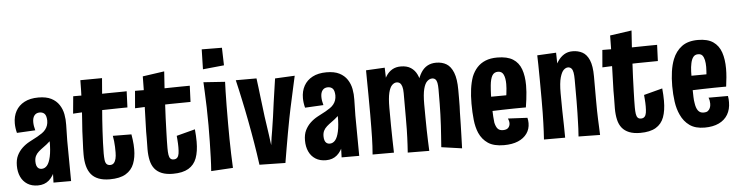

<svg xmlns="http://www.w3.org/2000/svg" viewBox="-46 -945 4520 1173"><g transform="rotate(-5 2214.5 -359.0)"><path d="M242 0 245 -91 237 -381Q236 -411 225 -422.5Q214 -434 195 -434Q174 -434 162.5 -419.5Q151 -405 151 -379Q151 -367 153 -354.5Q155 -342 159 -328L46 -322Q42 -337 40 -352Q38 -367 38 -381Q38 -424 56 -456.5Q74 -489 109 -507.5Q144 -526 195 -526Q243 -526 273.5 -510.5Q304 -495 321.5 -468.5Q339 -442 345 -410Q351 -378 350 -345L348 -247L350 0ZM146 9Q108 9 81.5 -8Q55 -25 41.5 -54.5Q28 -84 28 -122Q28 -159 40.5 -184.5Q53 -210 73 -229Q93 -248 118 -261.5Q143 -275 168 -288Q184 -297 197 -306Q210 -315 219 -326.5Q228 -338 232.5 -351.5Q237 -365 237 -381L288 -352Q284 -317 270 -292.5Q256 -268 237.5 -251Q219 -234 200 -221Q183 -209 170 -197.5Q157 -186 150 -172Q143 -158 143 -138Q143 -124 146.5 -113Q150 -102 158 -96Q166 -90 177 -90Q197 -90 211 -106.5Q225 -123 233 -159.5Q241 -196 241 -255L283 -307Q283 -238 277 -180.5Q271 -123 256 -80.5Q241 -38 214 -14.5Q187 9 146 9Z M587 10Q547 10 518.5 -1Q490 -12 473 -33Q456 -54 448 -84.5Q440 -115 440 -155Q440 -189 442 -225Q444 -261 445 -298Q448 -337 450 -369.5Q452 -402 454 -430.5Q456 -459 457 -487Q458 -515 459 -544.5Q460 -574 460 -609L593 -610Q589 -562 585.5 -518.5Q582 -475 578.5 -435.5Q575 -396 572.5 -359.5Q570 -323 568 -289Q566 -250 564.5 -216Q563 -182 563 -151Q563 -128 565 -111Q567 -94 574.5 -85.5Q582 -77 597 -77Q611 -77 619.5 -86.5Q628 -96 632 -112.5Q636 -129 636 -151Q636 -168 635.5 -185Q635 -202 633 -219.5Q631 -237 628 -253L742 -252Q745 -235 747 -219.5Q749 -204 750 -189Q751 -174 751 -160Q751 -110 736 -71.5Q721 -33 685 -11.5Q649 10 587 10ZM398 -409 408 -515Q411 -515 421.5 -515Q432 -515 446 -515Q460 -515 474.5 -514.5Q489 -514 501.5 -514Q514 -514 523 -514Q538 -514 564.5 -514.5Q591 -515 620.5 -515.5Q650 -516 676.5 -516Q703 -516 719.5 -516.5Q736 -517 736 -517L732 -418Q732 -418 717.5 -418Q703 -418 679.5 -417.5Q656 -417 629 -416.5Q602 -416 577.5 -415.5Q553 -415 537 -415Q517 -415 493.5 -414Q470 -413 448.5 -412Q427 -411 412.5 -410Q398 -409 398 -409Z M974 10Q934 10 906.5 -1Q879 -12 862.5 -32.5Q846 -53 839 -83.5Q832 -114 832 -153Q832 -169 832.5 -186Q833 -203 833 -222Q833 -241 833 -261Q834 -293 835 -325.5Q836 -358 837 -390.5Q838 -423 839 -457Q840 -491 841 -526.5Q842 -562 842 -599L975 -618Q971 -569 968.5 -520Q966 -471 963.5 -424Q961 -377 959 -332Q957 -287 956 -245Q955 -217 954.5 -192.5Q954 -168 954 -149Q954 -124 956.5 -108Q959 -92 966 -84.5Q973 -77 986 -77Q1000 -77 1008 -85.5Q1016 -94 1018.5 -110Q1021 -126 1021 -149Q1021 -160 1020.5 -171Q1020 -182 1019 -194.5Q1018 -207 1017 -219L1131 -249Q1133 -228 1134 -209Q1135 -190 1135 -173Q1135 -113 1120 -72.5Q1105 -32 1069.5 -11Q1034 10 974 10ZM778 -409 787 -515Q793 -515 809.5 -515Q826 -515 845.5 -514.5Q865 -514 882.5 -514Q900 -514 910 -514Q925 -514 949.5 -514.5Q974 -515 1004.5 -515.5Q1035 -516 1066 -516.5Q1097 -517 1123 -517L1119 -418Q1100 -418 1078.5 -417.5Q1057 -417 1035 -417Q1013 -417 992.5 -416.5Q972 -416 954 -415.5Q936 -415 925 -415Q906 -415 879.5 -413.5Q853 -412 826 -411Q799 -410 778 -409Z M1208 14Q1211 -24 1212.5 -69.5Q1214 -115 1215 -165Q1216 -215 1216 -267Q1216 -325 1214.5 -376.5Q1213 -428 1211 -467.5Q1209 -507 1208 -531L1340 -522Q1339 -501 1338 -462.5Q1337 -424 1336.5 -374Q1336 -324 1336 -266Q1336 -218 1336.5 -171.5Q1337 -125 1338.5 -80.5Q1340 -36 1342 6ZM1212 -610 1215 -732 1339 -731 1342 -623Z M1406 -526H1533Q1537 -495 1540.5 -467.5Q1544 -440 1547 -412.5Q1550 -385 1554 -355.5Q1558 -326 1562 -290Q1567 -259 1570.5 -231.5Q1574 -204 1578.5 -176Q1583 -148 1587 -112Q1590 -138 1593.5 -159.5Q1597 -181 1600.5 -201Q1604 -221 1606.5 -240.5Q1609 -260 1613 -283Q1619 -331 1624.5 -368.5Q1630 -406 1635 -441Q1640 -476 1646 -516L1767 -522Q1760 -490 1752.5 -456.5Q1745 -423 1738 -390Q1731 -357 1724 -326Q1717 -295 1712 -267Q1703 -220 1695 -176Q1687 -132 1679.5 -87.5Q1672 -43 1664 4L1505 1Q1500 -36 1495 -69Q1490 -102 1484.5 -135Q1479 -168 1473 -201.5Q1467 -235 1460 -272Q1453 -309 1446.5 -341Q1440 -373 1433.5 -403Q1427 -433 1420.5 -463Q1414 -493 1406 -526Z M2009 0 2012 -91 2004 -381Q2003 -411 1992 -422.5Q1981 -434 1962 -434Q1941 -434 1929.5 -419.5Q1918 -405 1918 -379Q1918 -367 1920 -354.5Q1922 -342 1926 -328L1813 -322Q1809 -337 1807 -352Q1805 -367 1805 -381Q1805 -424 1823 -456.5Q1841 -489 1876 -507.5Q1911 -526 1962 -526Q2010 -526 2040.5 -510.5Q2071 -495 2088.5 -468.5Q2106 -442 2112 -410Q2118 -378 2117 -345L2115 -247L2117 0ZM1913 9Q1875 9 1848.5 -8Q1822 -25 1808.5 -54.5Q1795 -84 1795 -122Q1795 -159 1807.5 -184.5Q1820 -210 1840 -229Q1860 -248 1885 -261.5Q1910 -275 1935 -288Q1951 -297 1964 -306Q1977 -315 1986 -326.5Q1995 -338 1999.5 -351.5Q2004 -365 2004 -381L2055 -352Q2051 -317 2037 -292.5Q2023 -268 2004.5 -251Q1986 -234 1967 -221Q1950 -209 1937 -197.5Q1924 -186 1917 -172Q1910 -158 1910 -138Q1910 -124 1913.5 -113Q1917 -102 1925 -96Q1933 -90 1944 -90Q1964 -90 1978 -106.5Q1992 -123 2000 -159.5Q2008 -196 2008 -255L2050 -307Q2050 -238 2044 -180.5Q2038 -123 2023 -80.5Q2008 -38 1981 -14.5Q1954 9 1913 9Z M2546 7 2414 6Q2416 -21 2417 -42.5Q2418 -64 2419 -85.5Q2420 -107 2420.5 -135Q2421 -163 2421 -206Q2421 -224 2421 -242Q2421 -260 2421 -278Q2421 -296 2421 -316Q2421 -336 2421 -358Q2421 -383 2416.5 -398Q2412 -413 2404 -420Q2396 -427 2383 -427Q2369 -427 2355.5 -414Q2342 -401 2334 -368.5Q2326 -336 2326 -277L2283 -229Q2284 -284 2288 -330Q2292 -376 2301.5 -411.5Q2311 -447 2326.5 -471.5Q2342 -496 2364.5 -509Q2387 -522 2417 -522Q2455 -522 2479 -506Q2503 -490 2515.5 -463.5Q2528 -437 2533.5 -405Q2539 -373 2539.5 -340.5Q2540 -308 2540 -280Q2540 -238 2540.5 -198.5Q2541 -159 2541.5 -122.5Q2542 -86 2543.5 -53Q2545 -20 2546 7ZM2199 -1Q2201 -28 2202.5 -52.5Q2204 -77 2204.5 -103.5Q2205 -130 2205.5 -164.5Q2206 -199 2206 -247Q2206 -314 2205.5 -367Q2205 -420 2204.5 -458.5Q2204 -497 2204 -517L2319 -523Q2320 -509 2320.5 -475Q2321 -441 2322 -390.5Q2323 -340 2326 -277Q2326 -219 2326.5 -170Q2327 -121 2328 -80Q2329 -39 2330 -1ZM2747 9 2621 -9Q2624 -48 2626 -79Q2628 -110 2630 -140.5Q2632 -171 2633 -208Q2634 -233 2634.5 -273.5Q2635 -314 2635 -363Q2635 -387 2632 -402Q2629 -417 2621.5 -424.5Q2614 -432 2601 -432Q2586 -432 2571.5 -419Q2557 -406 2548.5 -373Q2540 -340 2540 -280L2498 -228Q2498 -285 2502 -332Q2506 -379 2516 -415Q2526 -451 2542 -476Q2558 -501 2581 -513.5Q2604 -526 2634 -526Q2671 -526 2697.5 -510Q2724 -494 2739.5 -455Q2755 -416 2755 -349Q2755 -322 2755 -296Q2755 -270 2754.5 -248.5Q2754 -227 2753 -212Q2753 -171 2751.5 -136.5Q2750 -102 2749.5 -67Q2749 -32 2747 9Z M3004 12Q2942 12 2906.5 -12Q2871 -36 2853 -77Q2838 -112 2833 -158Q2828 -204 2828 -258Q2828 -307 2833.5 -347.5Q2839 -388 2851 -422Q2864 -454 2885 -477Q2906 -500 2936.5 -512.5Q2967 -525 3009 -525Q3070 -525 3105 -503Q3140 -481 3155 -439.5Q3170 -398 3170 -341Q3170 -321 3168.5 -299.5Q3167 -278 3164 -254.5Q3161 -231 3157 -206L3042 -271Q3044 -288 3046 -303Q3048 -318 3049 -332.5Q3050 -347 3050 -359Q3050 -395 3040 -416.5Q3030 -438 3006 -438Q2982 -438 2970.5 -418.5Q2959 -399 2955 -359Q2954 -347 2953 -333Q2952 -319 2951.5 -303.5Q2951 -288 2951 -271Q2951 -241 2951.5 -215Q2952 -189 2953.5 -168Q2955 -147 2957 -130Q2963 -104 2974 -92Q2985 -80 3006 -80Q3029 -80 3039 -91.5Q3049 -103 3049 -119Q3049 -126 3047 -133.5Q3045 -141 3042 -148L3161 -142Q3163 -134 3164 -125.5Q3165 -117 3165 -109Q3165 -73 3145.5 -45.5Q3126 -18 3090.5 -3Q3055 12 3004 12ZM2863 -198 2860 -289 3134 -291 3157 -206Q3157 -206 3136.5 -206Q3116 -206 3083 -205.5Q3050 -205 3010.5 -204Q2971 -203 2932.5 -201.5Q2894 -200 2863 -198Z M3594 1 3462 -1Q3464 -28 3465 -49.5Q3466 -71 3466.5 -93.5Q3467 -116 3468 -145.5Q3469 -175 3469 -218Q3469 -236 3469 -255Q3469 -274 3469 -296.5Q3469 -319 3469 -349Q3469 -375 3466 -392.5Q3463 -410 3455 -418.5Q3447 -427 3434 -427Q3421 -427 3408 -415Q3395 -403 3385.5 -370Q3376 -337 3376 -274L3334 -256Q3334 -300 3339 -339.5Q3344 -379 3353.5 -412.5Q3363 -446 3379.5 -470.5Q3396 -495 3418.5 -509Q3441 -523 3471 -523Q3504 -523 3530.5 -509Q3557 -495 3572.5 -459Q3588 -423 3588 -358Q3588 -325 3588 -302Q3588 -279 3588 -260.5Q3588 -242 3588 -222Q3588 -179 3588.5 -148.5Q3589 -118 3590 -95Q3591 -72 3592 -49.5Q3593 -27 3594 1ZM3250 -1Q3252 -28 3253 -52Q3254 -76 3255 -102.5Q3256 -129 3256.5 -163.5Q3257 -198 3257 -247Q3257 -314 3256.5 -367Q3256 -420 3255.5 -458.5Q3255 -497 3254 -517L3370 -523Q3371 -509 3371 -474.5Q3371 -440 3372.5 -388.5Q3374 -337 3376 -274Q3376 -213 3377 -165.5Q3378 -118 3379 -79Q3380 -40 3380 -1Z M3840 10Q3800 10 3772.5 -1Q3745 -12 3728.5 -32.5Q3712 -53 3705 -83.5Q3698 -114 3698 -153Q3698 -169 3698.5 -186Q3699 -203 3699 -222Q3699 -241 3699 -261Q3700 -293 3701 -325.5Q3702 -358 3703 -390.5Q3704 -423 3705 -457Q3706 -491 3707 -526.5Q3708 -562 3708 -599L3841 -618Q3837 -569 3834.5 -520Q3832 -471 3829.5 -424Q3827 -377 3825 -332Q3823 -287 3822 -245Q3821 -217 3820.5 -192.5Q3820 -168 3820 -149Q3820 -124 3822.5 -108Q3825 -92 3832 -84.5Q3839 -77 3852 -77Q3866 -77 3874 -85.5Q3882 -94 3884.5 -110Q3887 -126 3887 -149Q3887 -160 3886.5 -171Q3886 -182 3885 -194.5Q3884 -207 3883 -219L3997 -249Q3999 -228 4000 -209Q4001 -190 4001 -173Q4001 -113 3986 -72.5Q3971 -32 3935.5 -11Q3900 10 3840 10ZM3644 -409 3653 -515Q3659 -515 3675.5 -515Q3692 -515 3711.5 -514.5Q3731 -514 3748.5 -514Q3766 -514 3776 -514Q3791 -514 3815.5 -514.5Q3840 -515 3870.5 -515.5Q3901 -516 3932 -516.5Q3963 -517 3989 -517L3985 -418Q3966 -418 3944.5 -417.5Q3923 -417 3901 -417Q3879 -417 3858.5 -416.5Q3838 -416 3820 -415.5Q3802 -415 3791 -415Q3772 -415 3745.5 -413.5Q3719 -412 3692 -411Q3665 -410 3644 -409Z M4235 12Q4178 12 4143 -13Q4108 -38 4089 -80Q4072 -116 4065.5 -161.5Q4059 -207 4059 -258Q4059 -305 4065 -346.5Q4071 -388 4084 -421Q4103 -469 4140.5 -497Q4178 -525 4240 -525Q4299 -525 4333 -501.5Q4367 -478 4381.5 -435.5Q4396 -393 4396 -335Q4396 -310 4393.5 -282.5Q4391 -255 4387 -226L4273 -302Q4274 -317 4275 -330.5Q4276 -344 4276 -357Q4276 -381 4272 -399Q4268 -417 4259.5 -427.5Q4251 -438 4233 -438Q4214 -438 4203.5 -424.5Q4193 -411 4188 -387Q4183 -365 4182 -335.5Q4181 -306 4181 -271Q4181 -246 4181.5 -223Q4182 -200 4182.5 -180Q4183 -160 4186 -144Q4190 -113 4202 -96.5Q4214 -80 4237 -80Q4253 -80 4262 -86.5Q4271 -93 4276 -104.5Q4281 -116 4281 -130Q4281 -139 4279.5 -148.5Q4278 -158 4274 -168H4393Q4395 -158 4395.5 -148.5Q4396 -139 4396 -130Q4396 -86 4377 -54Q4358 -22 4322 -5Q4286 12 4235 12ZM4094 -218 4090 -310 4364 -312 4387 -226Q4387 -226 4367 -226Q4347 -226 4314 -225.5Q4281 -225 4241.5 -224Q4202 -223 4163 -221.5Q4124 -220 4094 -218Z"/></g></svg>

Font: Truculenta ExtraBold
Style: Regular
Weight: 800
Version: Version 1.002